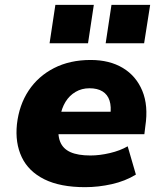

<svg xmlns="http://www.w3.org/2000/svg" viewBox="-20 -763 671 794"><path d="M332 11Q229 11 163.5 -21.5Q98 -54 70 -113Q42 -172 50 -249Q59 -329 98.5 -388.5Q138 -448 203.5 -481.5Q269 -515 355 -515Q433 -515 488 -482Q543 -449 568.5 -387.5Q594 -326 581 -241L577 -208H195L210 -301H448L436 -286Q441 -322 433 -347Q425 -372 404 -385Q383 -398 350 -398Q318 -398 292.5 -383Q267 -368 251 -342Q235 -316 229 -281L224 -252Q217 -207 228.5 -177.5Q240 -148 271 -134Q302 -120 354 -120Q392 -120 434.5 -130Q477 -140 508 -158L542 -41Q498 -14 442.5 -1.5Q387 11 332 11ZM417 -584 441 -743H601L576 -584ZM185 -584 209 -743H368L344 -584Z"/></svg>

Font: Nunito Sans 8pt Black
Style: Italic
Weight: 900
Italic angle: -9°
Version: Version 3.101;gftools[0.9.27]